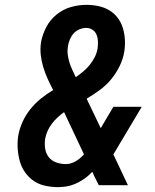

<svg xmlns="http://www.w3.org/2000/svg" viewBox="-20 -763 640 791"><path d="M220 8Q193 8 167 2.5Q141 -3 120 -17Q99 -31 84 -52Q69 -73 62 -97.5Q55 -122 53 -149Q51 -176 55 -203Q60 -232 72.5 -260Q85 -288 104.5 -312.5Q124 -337 148 -356.5Q172 -376 199 -392Q187 -415 176.5 -438Q166 -461 158.5 -485.5Q151 -510 148 -536Q145 -562 149 -589Q155 -621 170.5 -651Q186 -681 213 -703Q240 -725 272 -734Q304 -743 336 -743Q361 -743 385 -738Q409 -733 429.5 -721Q450 -709 464.5 -690Q479 -671 486 -648Q493 -625 494.5 -600Q496 -575 492 -550Q487 -520 473 -491Q459 -462 438.5 -437Q418 -412 391.5 -392.5Q365 -373 338 -357Q338 -356 338 -355.5Q338 -355 338 -354L395 -235L447 -323H564L468 -162Q463 -153 457.5 -144Q452 -135 447 -127L507 0H387L367 -40L363 -50L360 -55Q336 -29 303.5 -12Q271 5 238 7ZM292 -445Q308 -456 323 -468.5Q338 -481 350 -496Q362 -511 370.5 -528Q379 -545 382 -563Q384 -578 383.5 -592.5Q383 -607 378 -619.5Q373 -632 361.5 -640Q350 -648 335 -648Q322 -648 308 -642.5Q294 -637 284 -626Q274 -615 268 -601Q262 -587 260 -573Q257 -556 259 -539Q261 -522 266 -506Q271 -490 278 -475Q285 -460 292 -445ZM251 -87Q272 -87 291.5 -98.5Q311 -110 326 -127L244 -301Q230 -291 217 -279Q204 -267 193.5 -253Q183 -239 176 -223.5Q169 -208 166 -191Q163 -171 166 -151Q169 -131 180.5 -116Q192 -101 211 -94Q230 -87 251 -87Z"/></svg>

Font: Iosevka HT Extended
Style: Bold Italic
Weight: 700
Width: 7
Italic angle: -9°
Monospace: yes
Designer: Belleve Invis
Foundry: Belleve Invis
Version: Version 32.3.0; ttfautohint (v1.8.4)